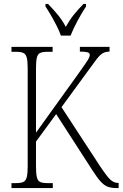

<svg xmlns="http://www.w3.org/2000/svg" viewBox="-20 -951 620 971"><path d="M38 0V-25H61Q85 -25 97.5 -30.5Q110 -36 115 -54Q120 -72 120 -108V-607Q120 -643 115 -660.5Q110 -678 97.5 -683.5Q85 -689 62 -689H38V-714H246V-689H220Q196 -689 183.5 -683.5Q171 -678 166.5 -660Q162 -642 162 -606V-280L379 -582Q411 -627 422.5 -645Q434 -663 434 -674Q434 -683 422.5 -686.5Q411 -690 384 -690V-714H534V-690Q512 -690 497.5 -680.5Q483 -671 467 -649.5Q451 -628 424 -591L291 -409L487 -109Q519 -61 537 -43.5Q555 -26 576 -26H580V0H570Q542 0 524 -7Q506 -14 488 -34Q470 -54 444 -95L264 -374L162 -235V-111Q162 -73 166.5 -54.5Q171 -36 183.5 -30.5Q196 -25 220 -25H247V0ZM288 -771Q280 -794 266.5 -820.5Q253 -847 238 -873Q223 -899 210 -918V-931H223Q252 -901 273 -875.5Q294 -850 313 -815Q332 -850 352.5 -875.5Q373 -901 402 -931H415V-918Q396 -890 373 -847.5Q350 -805 337 -771Z"/></svg>

Font: Noto Serif Condensed ExtraLight
Style: Regular
Weight: 200
Width: 3
Designer: Monotype Design Team
Foundry: Monotype Imaging Inc.
Version: Version 2.013; ttfautohint (v1.8.4.7-5d5b)